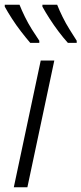

<svg xmlns="http://www.w3.org/2000/svg" viewBox="-30 -786 342 806"><path d="M28 0 141 -532H198L85 0ZM255 -606Q236 -627 216 -653.5Q196 -680 178 -708Q160 -736 148 -758V-766H210Q219 -743 232.5 -715.5Q246 -688 262 -662.5Q278 -637 292 -615V-606ZM97 -606Q79 -627 58.5 -653.5Q38 -680 20 -708Q2 -736 -10 -758V-766H52Q61 -743 74.5 -715.5Q88 -688 104 -662.5Q120 -637 135 -615V-606Z"/></svg>

Font: Noto Sans Display Light
Style: Italic
Weight: 300
Italic angle: -12°
Designer: Monotype Design Team
Foundry: Monotype Imaging Inc.
Version: Version 2.003